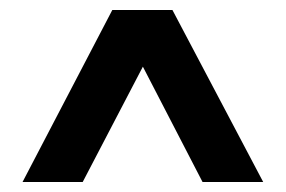

<svg xmlns="http://www.w3.org/2000/svg" viewBox="-20 -680 570 383"><path d="M384 -317 265 -547 145 -317H25L204 -660H324L505 -317Z"/></svg>

Font: TypoPRO Titillium Maps
Style: 800 wt
Weight: 800
Designer: Campivisivi
Foundry: Accademia di Belle Arti di Urbino and students of MA course of Visual design
Version: Version 001.001